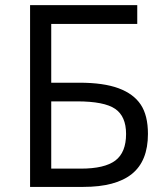

<svg xmlns="http://www.w3.org/2000/svg" viewBox="-20 -734 653 754"><path d="M561 -208Q561 -101.6 497.8 -50.8Q434.6 0 307.1 0H98.1V-713.9H519V-640.1H181.2V-409.2H292Q386.2 -409.2 445.3 -387.5Q504.4 -365.7 532.7 -323.2Q561 -280.8 561 -208ZM181.2 -71.8H297.9Q390.6 -71.8 432.9 -103.5Q475.1 -135.3 475.1 -208Q475.1 -277.3 432.1 -306.6Q389.2 -335.9 282.2 -335.9H181.2Z"/></svg>

Font: Zoram GWebM
Style: Regular
Weight: 400
Foundry: Ascender Corporation
Version: Version 1.000